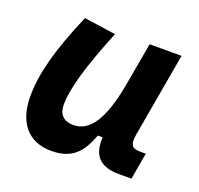

<svg xmlns="http://www.w3.org/2000/svg" viewBox="-100 -637 786 757"><g transform="rotate(20 293.0 -258.0)"><path d="M187 10.3C275.4 10.3 311.5 -34.7 339.4 -109.4H359.9C354 -32.7 390.1 4.9 468.8 4.9H522L541.5 -106.9H518.1C481.9 -106.9 472.7 -120.6 480.5 -166.5L542 -517.6H408.2L374 -325.2V-325.7C347.7 -189.5 305.7 -115.2 233.4 -115.2C193.8 -115.2 171.4 -137.7 171.4 -176.8C171.4 -246.1 200.2 -345.2 266.1 -508.3L133.3 -527.3C64.9 -367.7 36.1 -259.3 36.1 -164.6C36.1 -53.7 90.8 10.3 187 10.3Z"/></g></svg>

Font: Cascadia Code NF
Style: Bold Italic
Weight: 700
Italic angle: -10°
Monospace: yes
Designer: Aaron Bell
Foundry: Saja Typeworks
Version: Version 2404.023